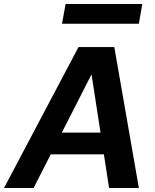

<svg xmlns="http://www.w3.org/2000/svg" viewBox="-47 -934 771 954"><path d="M-27 0 343 -700H521L643 0H495L408 -563H407L120 0ZM107 -167 163 -275H534L551 -167ZM261 -816 279 -914H660L643 -816Z"/></svg>

Font: DM Sans 28pt ExtraBold
Style: Italic
Weight: 800
Italic angle: -10°
Version: Version 4.004;gftools[0.9.30]